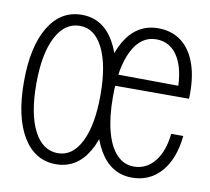

<svg xmlns="http://www.w3.org/2000/svg" viewBox="-68 -631 785 719"><g transform="rotate(10 325.0 -272.0)"><path d="M188 12Q108 12 62.5 -63Q17 -138 17 -272Q17 -406 62.5 -481Q108 -556 188 -556Q267 -556 311 -481Q355 -406 355 -272Q355 -138 311 -63Q267 12 188 12ZM188 -30Q244 -30 276 -94Q308 -158 308 -272Q308 -386 276 -450Q244 -514 188 -514Q130 -514 97 -450Q64 -386 64 -272Q64 -158 97 -94Q130 -30 188 -30ZM477 12Q398 12 353 -63.5Q308 -139 308 -273Q308 -407 353 -481.5Q398 -556 478 -556Q531 -556 567.5 -527.5Q604 -499 622 -445.5Q640 -392 637 -316H348V-359L589 -357Q586 -431 557 -472.5Q528 -514 478 -514Q420 -514 387.5 -450.5Q355 -387 355 -274Q355 -198 369.5 -143Q384 -88 411.5 -59Q439 -30 477 -30Q524 -30 555.5 -68.5Q587 -107 594 -175H640Q631 -87 588 -37.5Q545 12 477 12Z"/></g></svg>

Font: Azeret Mono Thin
Style: Regular
Weight: 100
Designer: Martin Vácha
Foundry: Displaay
Version: Version 1.002